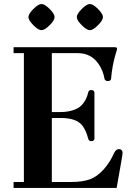

<svg xmlns="http://www.w3.org/2000/svg" viewBox="-20 -926 650 946"><path d="M144.5 -801.8Q120.1 -826.2 120.1 -841.8Q120.1 -857.4 144.5 -881.8Q168.9 -906.2 184.6 -906.2Q200.2 -906.2 224.6 -881.8Q249 -857.4 249 -841.8Q249 -826.2 224.6 -801.8Q200.2 -777.3 184.6 -777.3Q168.9 -777.3 144.5 -801.8ZM382.8 -801.8Q358.4 -826.2 358.4 -841.8Q358.4 -857.4 382.8 -881.8Q407.2 -906.2 422.9 -906.2Q438.5 -906.2 462.9 -881.8Q487.3 -857.4 487.3 -841.8Q487.3 -826.2 462.9 -801.8Q438.5 -777.3 422.9 -777.3Q407.2 -777.3 382.8 -801.8ZM46.9 0V-29.3H97.7V-664.1H46.9V-693.4H544.9Q556.6 -693.4 556.6 -686.5Q556.6 -679.7 552.7 -669.9Q532.2 -603.5 527.3 -537.1Q527.3 -533.2 522.5 -529.8Q517.6 -526.4 511.7 -526.4Q505.9 -526.4 501 -529.3Q496.1 -532.2 495.1 -537.1Q488.3 -578.1 465.8 -610.4Q429.7 -664.1 363.3 -664.1H235.4V-374H279.3Q311.5 -374 339.4 -382.8Q367.2 -391.6 382.8 -408.2Q406.2 -433.6 414.1 -468.8Q417 -482.4 428.7 -482.4Q445.3 -482.4 445.3 -468.8V-244.1Q445.3 -230.5 429.7 -230.5Q417 -230.5 414.1 -244.1Q405.3 -281.2 384.8 -308.6Q355.5 -344.7 279.3 -344.7H235.4V-29.3H330.1Q384.8 -29.3 421.4 -42Q458 -54.7 491.2 -91.8Q522.5 -127 543 -173.8Q551.8 -191.4 566.4 -191.4Q574.2 -191.4 579.1 -186.5Q584 -181.6 584 -173.8Q584 -167 578.1 -132.8L554.7 0Z"/></svg>

Font: Monomakh Unicode TT
Style: Medium
Weight: 500
Designer: Alexey Kryukov, Aleksandr Andreev
Version: Version 1.1